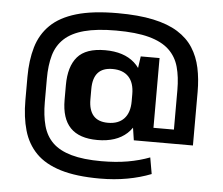

<svg xmlns="http://www.w3.org/2000/svg" viewBox="-55 -803 1086 935"><g transform="rotate(5 488.0 -335.0)"><path d="M466 70Q350 70 273.5 46.5Q197 23 153 -22Q109 -67 90.5 -131.5Q72 -196 72 -278V-392Q72 -474 91 -538.5Q110 -603 156 -648Q202 -693 281.5 -716.5Q361 -740 483 -740Q585 -740 657.5 -724.5Q730 -709 778 -679Q826 -649 853.5 -606Q881 -563 892.5 -509Q904 -455 904 -392V-130H705V-199H805V-392Q805 -456 791.5 -505Q778 -554 742.5 -587.5Q707 -621 644 -638Q581 -655 483 -655Q389 -655 327.5 -638.5Q266 -622 230.5 -589Q195 -556 181 -507Q167 -458 167 -392V-278Q167 -212 180.5 -162.5Q194 -113 227.5 -80.5Q261 -48 319.5 -31.5Q378 -15 466 -15Q537 -15 594.5 -25Q652 -35 702 -54L716 26Q663 47 600 58.5Q537 70 466 70ZM438 -116Q349 -116 305.5 -161Q262 -206 262 -297V-369Q262 -460 303 -507.5Q344 -555 438 -555Q530 -555 582 -508.5Q634 -462 634 -380V-295Q634 -211 582 -163.5Q530 -116 438 -116ZM482 -204Q533 -204 560.5 -233.5Q588 -263 588 -318V-353Q588 -409 560.5 -438Q533 -467 482 -467Q434 -467 410.5 -440.5Q387 -414 387 -361V-310Q387 -258 410.5 -231Q434 -204 482 -204ZM588 -308V-363L613 -540H705V-130H615Z"/></g></svg>

Font: Pathway Extreme 72pt
Style: Bold
Weight: 700
Designer: Eduardo Rodriguez Tunni
Foundry: Eduardo Rodriguez Tunni
Version: Version 1.001;gftools[0.9.26]